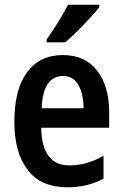

<svg xmlns="http://www.w3.org/2000/svg" viewBox="-20 -879 521 816"><path d="M247 -645Q342 -645 393 -578.5Q444 -512 444 -402V-336H155Q158 -176 275 -176Q348 -176 420 -217V-120Q353 -83 267 -83Q153 -83 97 -157.5Q41 -232 41 -361Q41 -499 95 -572Q149 -645 247 -645ZM247 -556Q208 -556 184 -523.5Q160 -491 157 -419H335Q335 -479 313.5 -517.5Q292 -556 247 -556ZM402 -849Q388 -830 362.5 -802.5Q337 -775 308.5 -746.5Q280 -718 257 -699H178V-711Q204 -748 228 -786.5Q252 -825 269 -859H402Z"/></svg>

Font: Noto Sans Kannada UI Condensed SemiBold
Style: Regular
Weight: 600
Width: 3
Designer: Jelle Bosma - Monotype Design Team
Foundry: Monotype Imaging Inc.
Version: Version 2.005; ttfautohint (v1.8.4.7-5d5b)